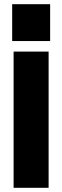

<svg xmlns="http://www.w3.org/2000/svg" viewBox="-20 -896 297 916"><path d="M38.1 -876H219.2V-700.2H38.1ZM44.9 -649.9H211.9V0H44.9Z"/></svg>

Font: Overused Grotesk ExtraBold
Style: Regular
Weight: 800
Version: Version 0.002